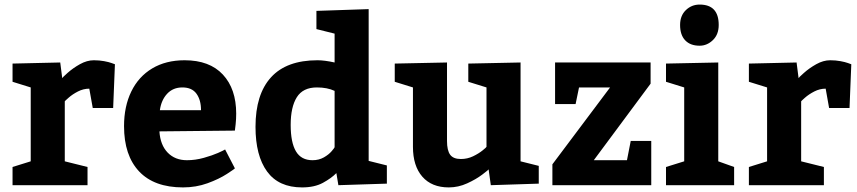

<svg xmlns="http://www.w3.org/2000/svg" viewBox="-20 -815 3771 845"><path d="M393.1 -549.8Q417 -549.8 438 -545.9Q459 -542 470.9 -537.6Q482.9 -533.2 485.8 -532.2L478 -339.8H388.2L373 -424.8Q347.2 -424.8 323 -412.4Q298.8 -399.9 282 -385Q265.1 -370.1 265.1 -369.1V-105L365.2 -80.1V0H35.2V-80.1L115.2 -105V-430.2L35.2 -455.1V-535.2L245.1 -540L253.9 -471.2Q253.9 -473.1 277.3 -494.1Q300.8 -515.1 331.8 -532.5Q362.8 -549.8 393.1 -549.8Z M802.7 -109.9Q839.8 -109.9 877.2 -120.4Q914.6 -130.9 939.2 -141.8Q963.9 -152.8 970.7 -157.2L1013.7 -74.2Q1013.7 -72.3 978.8 -49.6Q943.8 -26.9 893.3 -8.5Q842.8 9.8 785.6 9.8Q658.7 9.8 592.3 -60.5Q525.9 -130.9 525.9 -259.8Q525.9 -346.7 557.9 -412.4Q589.8 -478 649.9 -513.9Q710 -549.8 792.5 -549.8Q902.3 -549.8 960.9 -486.8Q1019.5 -423.8 1019.5 -314.9Q1019.5 -291 1017.1 -268.6Q1014.6 -246.1 1013.7 -240.2L681.6 -236.8Q685.5 -176.8 718 -143.3Q750.5 -109.9 802.7 -109.9ZM683.6 -330.1H864.7Q864.7 -375 844.7 -402.6Q824.7 -430.2 782.7 -430.2Q741.7 -430.2 715.8 -402.6Q689.9 -375 683.6 -330.1Z M1309.6 9.8Q1206.5 9.8 1155.5 -60.1Q1104.5 -129.9 1104.5 -256.8Q1104.5 -399.9 1172.9 -474.9Q1241.2 -549.8 1377.4 -549.8Q1408.2 -549.8 1452.6 -540V-667L1372.6 -687V-767.1L1602.5 -774.9V-106.9L1682.6 -86.9V-6.8L1469.2 0L1460.4 -53.2Q1438.5 -30.8 1401.4 -10.5Q1364.3 9.8 1309.6 9.8ZM1374.5 -430.2Q1313.5 -430.2 1286.4 -387.2Q1259.3 -344.2 1259.3 -265.1Q1259.3 -188 1282.5 -148.9Q1305.7 -109.9 1355.5 -109.9Q1383.3 -109.9 1405.3 -122.3Q1427.2 -134.8 1439.9 -149.9Q1452.6 -165 1452.6 -167V-415Q1420.4 -430.2 1374.5 -430.2Z M1717.3 -535.2 1947.3 -540V-194.8Q1947.3 -152.8 1961.2 -134Q1975.1 -115.2 2008.3 -115.2Q2037.1 -115.2 2062 -127.2Q2086.9 -139.2 2104 -153.1Q2121.1 -167 2121.1 -168.9V-430.2L2041 -455.1V-535.2L2271 -540V-105L2351.1 -85V-6.8L2140.1 0L2130.4 -69.8Q2130.4 -67.9 2102.8 -46.9Q2075.2 -25.9 2036.1 -8.1Q1997.1 9.8 1955.1 9.8Q1879.9 9.8 1838.6 -37.6Q1797.4 -85 1797.4 -168.9V-430.2L1717.3 -455.1Z M2593.3 -109.9H2739.3L2755.9 -194.8H2846.2V0H2411.1V-91.8L2665 -430.2H2528.3L2513.2 -356.9H2422.9V-540H2843.3V-446.8Z M3059.1 -794.9Q3143.1 -794.9 3143.1 -705.1Q3143.1 -663.1 3117.4 -638.4Q3091.8 -613.8 3059.1 -613.8Q3018.1 -613.8 2995.6 -637.5Q2973.1 -661.1 2973.1 -705.1Q2973.1 -746.1 2998.5 -770.5Q3023.9 -794.9 3059.1 -794.9ZM3210.9 -80.1V0H2911.1V-80.1L2991.2 -105V-430.2L2911.1 -455.1V-535.2L3141.1 -540V-105Z M3633.8 -549.8Q3657.7 -549.8 3678.7 -545.9Q3699.7 -542 3711.7 -537.6Q3723.6 -533.2 3726.6 -532.2L3718.8 -339.8H3628.9L3613.8 -424.8Q3587.9 -424.8 3563.7 -412.4Q3539.6 -399.9 3522.7 -385Q3505.9 -370.1 3505.9 -369.1V-105L3606 -80.1V0H3275.9V-80.1L3356 -105V-430.2L3275.9 -455.1V-535.2L3485.8 -540L3494.6 -471.2Q3494.6 -473.1 3518.1 -494.1Q3541.5 -515.1 3572.5 -532.5Q3603.5 -549.8 3633.8 -549.8Z"/></svg>

Font: Kadwa
Style: Regular
Weight: 400
Designer: Sol Matas
Foundry: Sol Matas
Version: Version 1.000;PS 001.000;hotconv 1.0.70;makeotf.lib2.5.58329